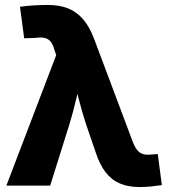

<svg xmlns="http://www.w3.org/2000/svg" viewBox="-20 -753 687 779"><path d="M5.9 0 208 -529.3 200.2 -552.7Q194.3 -573.7 185.1 -584.7Q175.8 -595.7 160.6 -599.1Q145.5 -602.5 122.1 -599.1L78.1 -597.7L61 -725.6Q85 -729 115.2 -731Q145.5 -732.9 174.3 -732.9Q221.2 -732.9 256.6 -718.8Q292 -704.6 318.1 -673.8Q344.2 -643.1 362.8 -592.8L519 -176.8Q527.3 -155.8 536.9 -144Q546.4 -132.3 559.6 -128.2Q572.8 -124 592.3 -126L620.1 -127.9L636.7 -2Q617.7 1 594 3.4Q570.3 5.9 545.9 5.9Q501 5.9 467 -8.3Q433.1 -22.5 408.9 -53.5Q384.8 -84.5 368.2 -134.8L328.6 -250.5Q312 -301.8 298.8 -353.5Q285.6 -405.3 272.5 -460.9H314.9Q301.8 -405.8 289.8 -353.8Q277.8 -301.8 262.2 -250.5L183.6 0Z"/></svg>

Font: Inter 24pt ExtraBold
Style: Regular
Weight: 800
Designer: Rasmus Andersson
Foundry: rsms
Version: Version 4.001;git-66647c0bb